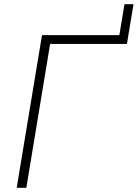

<svg xmlns="http://www.w3.org/2000/svg" viewBox="-20 -895 656 915"><path d="M542 -686.5 573.2 -875H616.2L585 -686.5ZM591.8 -727.5 585 -685.5H218.8L105.5 0H59.6L180.2 -727.5Z"/></svg>

Font: Inter ExtraLight
Style: Italic
Weight: 250
Italic angle: -9.3988°
Designer: Rasmus Andersson
Foundry: rsms
Version: Version 4.001;git-66647c0bb